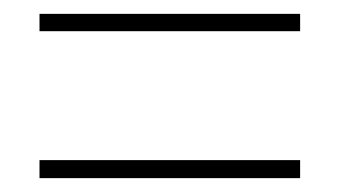

<svg xmlns="http://www.w3.org/2000/svg" viewBox="-20 -491 490 277"><path d="M37 -446H413V-471H37ZM37 -234H413V-260H37Z"/></svg>

Font: Noto Sans Myanmar UI Condensed Thin
Style: Regular
Weight: 100
Width: 3
Designer: Monotype Design Team
Foundry: Monotype Imaging Inc.
Version: Version 2.103